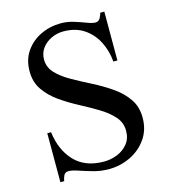

<svg xmlns="http://www.w3.org/2000/svg" viewBox="-97 -691 697 784"><g transform="rotate(-15 251.5 -299.0)"><path d="M454.6 -153.3Q454.6 -101.6 427.7 -63.7Q400.9 -25.9 358.2 -5.6Q315.4 14.6 266.6 14.6Q234.9 14.6 203.4 5.9Q171.9 -2.9 146.2 -11.7Q120.6 -20.5 105.5 -20.5Q90.8 -20.5 85.2 -8.8Q79.6 2.9 78.1 14.6H62V-192.4H78.1Q87.4 -115.7 132.1 -68.1Q176.8 -20.5 256.8 -20.5Q285.6 -20.5 313 -31.5Q340.3 -42.5 357.9 -64.5Q375.5 -86.4 375.5 -119.1Q375.5 -153.8 352.5 -179.7Q329.6 -205.6 293.5 -227.3Q257.3 -249 216.6 -270.5Q175.8 -292 139.6 -317.4Q103.5 -342.8 80.6 -376Q57.6 -409.2 57.6 -454.6Q57.6 -503.9 82 -539.1Q106.4 -574.2 146 -593Q185.5 -611.8 231.4 -611.8Q258.3 -611.8 285.2 -603.5Q312 -595.2 334.2 -586.7Q356.4 -578.1 369.6 -578.1Q383.3 -578.1 389.6 -590.1Q396 -602.1 398.4 -611.8H415.5V-405.3H398.4Q394.5 -452.1 374.3 -491.2Q354 -530.3 318.6 -553.7Q283.2 -577.1 232.4 -577.1Q206.1 -577.1 181.9 -565.9Q157.7 -554.7 142.3 -534.2Q127 -513.7 127 -485.8Q127 -453.1 150.6 -428.2Q174.3 -403.3 211.7 -382.3Q249 -361.3 290.8 -340.1Q332.5 -318.8 369.9 -293.2Q407.2 -267.6 430.9 -233.9Q454.6 -200.2 454.6 -153.3Z"/></g></svg>

Font: Scheherazade New
Style: Regular
Weight: 400
Designer: SIL International
Foundry: SIL International
Version: Version 4.000